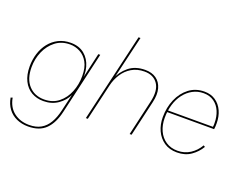

<svg xmlns="http://www.w3.org/2000/svg" viewBox="-146 -1003 1893 1492"><g transform="rotate(20 801.0 -257.5)"><path d="M196 215Q143 215 100 195.5Q57 176 29.5 139Q2 102 -7 50L8 45Q22 122 74 161.5Q126 201 199 201Q257 201 296.5 178.5Q336 156 361.5 112.5Q387 69 401 8L440 -159L435 -134Q411 -82 360 -46.5Q309 -11 240 -11Q184 -11 141 -36Q98 -61 73.5 -110Q49 -159 49 -229Q49 -285 65 -336Q81 -387 112 -426Q143 -465 187.5 -487.5Q232 -510 288 -510Q357 -510 401.5 -473.5Q446 -437 463 -376Q480 -315 465 -241L462 -253L518 -500H534L416 13Q394 111 342 163Q290 215 196 215ZM241 -25Q312 -25 360.5 -64Q409 -103 434 -165Q459 -227 459 -297Q459 -367 434.5 -410.5Q410 -454 370.5 -475Q331 -496 287 -496Q217 -496 167.5 -457.5Q118 -419 91.5 -358Q65 -297 65 -228Q65 -131 113.5 -78Q162 -25 241 -25Z M597 0 767 -730H783L696 -360L692 -361Q715 -423 768.5 -466.5Q822 -510 904 -510Q959 -510 995.5 -484Q1032 -458 1045.5 -409.5Q1059 -361 1043 -294L975 0H959L1026 -292Q1049 -391 1013 -443.5Q977 -496 903 -496Q842 -496 797 -469Q752 -442 723.5 -397.5Q695 -353 683 -301L613 0Z M1352 9Q1289 9 1245.5 -21Q1202 -51 1179 -101Q1156 -151 1156 -212Q1156 -292 1185 -359.5Q1214 -427 1267.5 -468Q1321 -509 1394 -509Q1448 -509 1486.5 -482.5Q1525 -456 1545.5 -410.5Q1566 -365 1566 -309Q1566 -297 1565.5 -284.5Q1565 -272 1563 -260H1167L1168 -274H1553L1548 -271Q1550 -283 1550 -291Q1550 -299 1550 -306Q1550 -358 1532 -401Q1514 -444 1478.5 -469.5Q1443 -495 1392 -495Q1343 -495 1302.5 -473Q1262 -451 1232.5 -412.5Q1203 -374 1187.5 -322.5Q1172 -271 1172 -212Q1172 -153 1193.5 -106Q1215 -59 1255.5 -32Q1296 -5 1352 -5Q1410 -5 1456 -35Q1502 -65 1530 -114L1543 -106Q1514 -57 1466.5 -24Q1419 9 1352 9Z"/></g></svg>

Font: Kantumruy Pro Thin
Style: Italic
Weight: 250
Italic angle: -13°
Version: Version 1.002